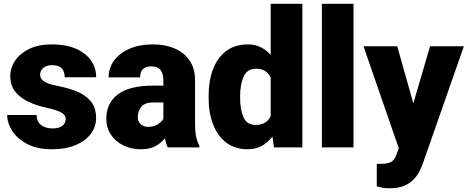

<svg xmlns="http://www.w3.org/2000/svg" viewBox="-20 -770 2443 1003"><path d="M323.2 -148.4Q323.2 -168.5 302 -181.4Q280.8 -194.3 219.7 -208Q168 -219.2 125.7 -239.7Q83.5 -260.3 58.6 -292.5Q33.7 -324.7 33.7 -371.1Q33.7 -416 59.3 -453.9Q85 -491.7 133.5 -514.9Q182.1 -538.1 251.5 -538.1Q357.9 -538.1 420.2 -490.2Q482.4 -442.4 482.4 -366.2H317.9Q317.9 -396.5 302.5 -413.1Q287.1 -429.7 251 -429.7Q225.6 -429.7 207.5 -416Q189.5 -402.3 189.5 -379.4Q189.5 -358.4 210.4 -344.5Q231.4 -330.6 277.8 -321.8Q331.1 -312 377.4 -293.9Q423.8 -275.9 452.9 -242.7Q481.9 -209.5 481.9 -153.3Q481.9 -106.9 453.6 -69.8Q425.3 -32.7 373.5 -11.5Q321.8 9.8 251 9.8Q175.3 9.8 123 -17.3Q70.8 -44.4 44.2 -85.7Q17.6 -127 17.6 -169.4H170.9Q172.4 -132.8 195.6 -116Q218.8 -99.1 255.4 -99.1Q288.6 -99.1 305.9 -112.8Q323.2 -126.5 323.2 -148.4Z M856.4 0Q847.2 -19 841.3 -47.4Q822.3 -23.4 792.2 -6.8Q762.2 9.8 714.4 9.8Q665.5 9.8 624.8 -10.3Q584 -30.3 559.6 -66.2Q535.2 -102.1 535.2 -148.9Q535.2 -230.5 595.2 -276.6Q655.3 -322.8 782.7 -322.8H833.5V-350.6Q833.5 -383.8 819.1 -403.6Q804.7 -423.3 770.5 -423.3Q711.9 -423.3 711.9 -365.7H547.4Q547.4 -415 575.9 -453.9Q604.5 -492.7 656.7 -515.4Q709 -538.1 779.3 -538.1Q842.3 -538.1 891.8 -517.1Q941.4 -496.1 970.2 -454.3Q999 -412.6 999 -349.6V-133.3Q999 -81.5 1004.9 -54.9Q1010.7 -28.3 1021.5 -8.3V0ZM753.4 -107.4Q783.7 -107.4 804.2 -120.4Q824.7 -133.3 833.5 -149.4V-234.9H781.7Q735.8 -234.9 717.8 -211.4Q699.7 -188 699.7 -157.7Q699.7 -135.3 715.1 -121.3Q730.5 -107.4 753.4 -107.4Z M1069.8 -257.8V-268.1Q1069.8 -348.6 1093.3 -409.4Q1116.7 -470.2 1162.4 -504.2Q1208 -538.1 1275.4 -538.1Q1312.5 -538.1 1342 -523.4Q1371.6 -508.8 1394 -482.9V-750H1559.6V0H1411.1L1403.3 -56.6Q1379.4 -25.9 1347.7 -8.1Q1315.9 9.8 1274.4 9.8Q1207.5 9.8 1161.9 -25.1Q1116.2 -60.1 1093 -120.6Q1069.8 -181.2 1069.8 -257.8ZM1234.4 -268.1V-257.8Q1234.4 -198.7 1251.7 -158Q1269 -117.2 1316.4 -117.2Q1371.1 -117.2 1394 -162.6V-365.2Q1372.1 -411.1 1317.4 -411.1Q1271.5 -411.1 1252.9 -370.4Q1234.4 -329.6 1234.4 -268.1Z M1826.7 -750V0H1661.6V-750Z M2055.2 -528.3 2139.2 -230 2226.6 -528.3H2403.3L2190.9 78.6Q2184.1 98.6 2172.9 121.8Q2161.6 145 2142.1 166Q2122.6 187 2092 200.2Q2061.5 213.4 2016.6 213.4Q1992.7 213.4 1981.7 211.2Q1970.7 209 1948.2 203.6V85.9H1969.7Q2009.3 85.9 2025.9 74.2Q2042.5 62.5 2049.8 40L2063.5 5.4L1878.9 -528.3Z"/></svg>

Font: Vazirmatn UI FD Black
Style: Regular
Weight: 900
Designer: Saber Rastikerdar
Foundry: Saber Rastikerdar
Version: Version 33.003